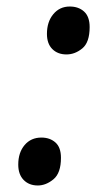

<svg xmlns="http://www.w3.org/2000/svg" viewBox="-20 -561 321 589"><path d="M184 -394Q157 -394 140.5 -410.5Q124 -427 124 -457Q124 -494 143.5 -517.5Q163 -541 194 -541Q221 -541 238 -525.5Q255 -510 255 -478Q255 -431 232.5 -412.5Q210 -394 184 -394ZM96 8Q69 8 52.5 -9Q36 -26 36 -56Q36 -93 55.5 -116Q75 -139 107 -139Q133 -139 150 -124Q167 -109 167 -77Q167 -30 144 -11Q121 8 96 8Z"/></svg>

Font: Noto Serif Tamil ExtraCondensed SemiBold
Style: Italic
Weight: 600
Width: 2
Italic angle: -12°
Designer: Indian Type Foundry, Tom Grace, and the Monotype Design Team
Foundry: Monotype Imaging Inc.
Version: Version 2.003; ttfautohint (v1.8.4.7-5d5b)